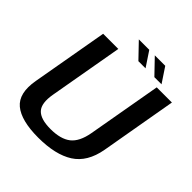

<svg xmlns="http://www.w3.org/2000/svg" viewBox="-214 -942 1092 1092"><g transform="rotate(45 332.0 -396.0)"><path d="M267 4Q404.5 4 483.2 -46.2Q562 -96.5 583 -214.5L663.5 -675H541.5L463 -229Q448.5 -147 405.8 -113.5Q363 -80 282 -80Q201.5 -80 170.5 -113.8Q139.5 -147.5 154 -229L232.5 -675H110.5L29.5 -214.5Q8.5 -96.5 69.2 -46.2Q130 4 267 4ZM491 -706.5H548.5L489 -796H405ZM362.5 -706.5H420L360.5 -796H276.5Z"/></g></svg>

Font: Anybody Thin Medium
Style: Italic
Weight: 500
Italic angle: -10°
Version: Version 1.113;gftools[0.9.25]